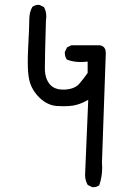

<svg xmlns="http://www.w3.org/2000/svg" viewBox="-20 -780 540 800"><path d="M368.2 0Q383.3 0 393.6 -8.3Q405.8 -43 405.8 -82Q405.8 -91.8 404.8 -102.5L420.4 -546.4Q420.9 -551.8 420.9 -557.9Q420.9 -564 419.9 -569.3Q415.5 -588.9 395 -591.3H277.3L259.3 -582.5L250.5 -564.5Q250 -562 250 -559.6Q250 -543.9 258.8 -531.7Q285.2 -521.5 315.9 -521.5Q327.6 -521.5 345.2 -523.4V-476.1Q326.7 -449.2 309.1 -429.7Q290 -408.7 249 -406.7Q246.1 -406.7 242.7 -406.7Q206.5 -406.7 187.5 -428.7Q167.5 -452.6 167 -492.7Q167 -496.1 167 -500.5Q167 -545.9 171.4 -693.4V-693.8Q172.9 -703.1 172.9 -708.5Q172.9 -723.6 170.2 -733.2Q167.5 -742.7 163.1 -750.5L145.5 -759.3Q143.1 -759.8 140.6 -759.8Q125 -759.8 114.7 -751Q102.1 -729 102.1 -699.5Q102.1 -669.9 97.2 -578.6Q95.7 -547.9 95.7 -522.9Q95.7 -473.6 102.1 -446.3Q111.3 -405.8 144.5 -373Q177.7 -341.3 216.3 -338.4Q231 -337.4 242.7 -337.4Q266.6 -337.4 283.2 -339.8Q314 -345.2 340.8 -360.4L347.7 -364.3Q334.5 -53.7 334.5 -51.3Q334.5 -27.8 345.7 -9.3L363.3 -0.5Q365.7 0 368.2 0Z"/></svg>

Font: Bakudai
Style: Light
Weight: 300
Version: Version 1.48